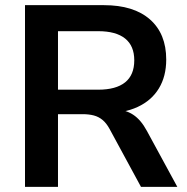

<svg xmlns="http://www.w3.org/2000/svg" viewBox="-20 -725 726 745"><path d="M77 0V-705H383Q499 -705 562 -649.5Q625 -594 625 -494Q625 -429 596.5 -382Q568 -335 514 -310Q460 -285 383 -285L392 -300H425Q466 -300 496.5 -280Q527 -260 550 -217L668 0H527L405 -225Q393 -247 378 -259.5Q363 -272 344 -277Q325 -282 300 -282H205V0ZM205 -377H361Q430 -377 465.5 -405.5Q501 -434 501 -491Q501 -547 465.5 -575.5Q430 -604 361 -604H205Z"/></svg>

Font: NunitoSans3
Style: Bold
Weight: 700
Designer: Vernon Adams
Foundry: Vernon Adams
Version: Version 3.101;gftools[0.9.27]